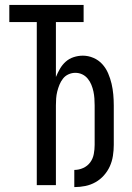

<svg xmlns="http://www.w3.org/2000/svg" viewBox="-20 -755 540 783"><path d="M283 8V-62Q302 -62 319.5 -70Q337 -78 348 -93Q359 -108 362.5 -127Q366 -146 366 -164V-325Q366 -339 365 -353.5Q364 -368 361 -382Q358 -396 352.5 -409.5Q347 -423 337.5 -434.5Q328 -446 315 -452Q302 -458 287 -458Q273 -458 259.5 -452Q246 -446 237 -434.5Q228 -423 222.5 -409.5Q217 -396 213.5 -382Q210 -368 209 -353.5Q208 -339 208 -325V0H130V-665H18V-735H321V-665H208V-441Q215 -458 224.5 -474.5Q234 -491 248 -503.5Q262 -516 280.5 -522Q299 -528 318 -528Q340 -528 361 -519Q382 -510 397 -493.5Q412 -477 421 -456Q430 -435 435 -413.5Q440 -392 442 -369.5Q444 -347 444 -325V-164Q444 -142 440.5 -119.5Q437 -97 428 -77Q419 -57 404 -40Q389 -23 369.5 -12Q350 -1 328 3.5Q306 8 283 8Z"/></svg>

Font: Iosevka SS04
Style: Regular
Weight: 400
Monospace: yes
Designer: Belleve Invis
Foundry: Belleve Invis
Version: Version 19.0.0; ttfautohint (v1.8.4)